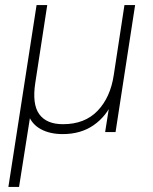

<svg xmlns="http://www.w3.org/2000/svg" viewBox="-20 -520 601 756"><path d="M13 216 124 -500H166L119 -194Q106 -110 134.5 -70.5Q163 -31 228 -31Q314 -31 364.5 -84Q415 -137 428 -225L470 -500H512L435 0H394L413 -121H424Q399 -62 348.5 -27Q298 8 227 8Q177 8 141.5 -11Q106 -30 92 -67L100 -69L55 216Z"/></svg>

Font: Mulish ExtraLight
Style: Italic
Weight: 200
Italic angle: -9°
Designer: Vernon Adams
Foundry: Vernon Adams
Version: Version 3.603